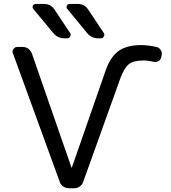

<svg xmlns="http://www.w3.org/2000/svg" viewBox="-20 -999 889 998"><path d="M724.6 -684.6Q673.8 -684.6 649.9 -665.5Q626 -646.5 605.5 -591.8L412.1 -52.7Q407.2 -38.1 394 -29.3Q380.9 -20.5 365.2 -20.5H337.9Q322.3 -20.5 309.1 -29.3Q295.9 -38.1 291 -52.7L46.9 -722.7Q44.9 -726.6 44.9 -731.4Q44.9 -738.3 49.8 -744.1Q57.6 -754.9 70.3 -754.9H99.6Q114.3 -754.9 127 -745.6Q139.6 -736.3 145.5 -721.7L351.6 -127.9Q351.6 -127 352.5 -127Q353.5 -127 353.5 -127.9L524.4 -619.1Q549.8 -698.2 592.8 -731.4Q635.7 -764.6 711.9 -764.6Q749 -764.6 793 -754.9Q806.6 -752 814.5 -740.2Q821.3 -730.5 821.3 -719.7Q821.3 -716.8 820.3 -712.9L818.4 -703.1Q816.4 -689.5 804.7 -682.1Q793 -674.8 779.3 -677.7Q749 -684.6 724.6 -684.6ZM490.2 -799.8Q456.1 -799.8 433.6 -826.2L330.1 -952.1Q323.2 -960 327.6 -969.2Q332 -978.5 341.8 -978.5H384.8Q418.9 -978.5 438.5 -949.2L518.6 -829.1Q522.5 -823.2 522.5 -818.4Q522.5 -814.5 519.5 -809.6Q514.6 -799.8 503.9 -799.8ZM314.5 -799.8Q280.3 -799.8 257.8 -826.2L153.3 -952.1Q149.4 -957 149.4 -961.9Q149.4 -965.8 150.4 -968.8Q155.3 -978.5 166 -978.5H209Q243.2 -978.5 262.7 -950.2L343.8 -828.1Q347.7 -823.2 347.7 -818.4Q347.7 -814.5 344.7 -809.6Q339.8 -799.8 328.1 -799.8Z"/></svg>

Font: Gen Jyuu GothicL Regular
Style: Regular
Weight: 400
Designer: [Source Han Sans]
Ryoko NISHIZUKA  (kana & ideographs); Paul D. Hunt (Latin, Greek & Cyrillic); Wenlong ZHANG  (bopomofo
Version: Version 1.002.20150607